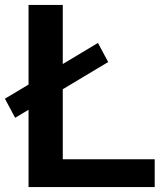

<svg xmlns="http://www.w3.org/2000/svg" viewBox="-37 -760 655 780"><path d="M218 -113H591.5V0H79V-314L24.5 -281.5L-17 -359L79 -416.5V-740H218V-500L361 -585.5L402.5 -508L218 -397.5Z"/></svg>

Font: Encode Sans Semi Expanded SmBd
Style: Regular
Weight: 600
Width: 6
Designer: Multiple Designers
Foundry: Impallari Type
Version: Version 2.000